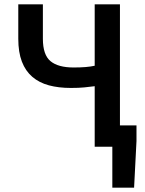

<svg xmlns="http://www.w3.org/2000/svg" viewBox="-20 -674 666 882"><path d="M496 188V0H415V-278Q392 -275 367 -272.5Q342 -270 306 -270Q249 -270 204.5 -282Q160 -294 128.5 -321Q97 -348 80.5 -391Q64 -434 64 -496V-654H177V-496Q177 -422 212 -393Q247 -364 318 -364Q350 -364 373.5 -366Q397 -368 415 -372V-654H531V-98H607V-26L596 188Z"/></svg>

Font: CV Source Sans Light
Style: Bold
Weight: 600
Designer: Paul D. Hunt
Foundry: Adobe Systems Incorporated
Version: Version 3.001